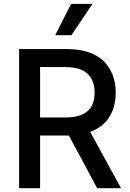

<svg xmlns="http://www.w3.org/2000/svg" viewBox="-20 -984 679 1004"><path d="M463.8 -963.8 353.7 -800.1H268.8L351.9 -963.8ZM612.9 0H487.9L340.2 -275.2H333.1H189.6V0H79.9V-727.3H333.5Q395.6 -727.3 443.9 -710.6Q492.2 -693.9 522.9 -663.4Q553.6 -632.8 569.4 -591.4Q585.2 -550.1 585.2 -499.3Q585.2 -425.1 551.5 -372Q517.8 -318.9 451.7 -294.4ZM189.6 -633.2V-369.7H323.2Q474.8 -369.7 474.8 -499.3Q474.8 -563.6 437.7 -598.4Q400.6 -633.2 321.7 -633.2Z"/></svg>

Font: TID UI Medium
Style: Regular
Weight: 500
Designer: The TID Project Authors
Foundry: Bakken & Bæck
Version: Version 1.001;hotconv 1.0.109;makeotfexe 2.5.65596